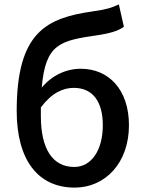

<svg xmlns="http://www.w3.org/2000/svg" viewBox="-20 -841 658 874"><path d="M166 -312C166 -326 166 -339 166 -352C216 -419 268 -441 316 -441C401 -441 448 -380 448 -271C448 -157 396 -81 318 -81C219 -81 166 -164 166 -312ZM320 13C458 13 567 -98 567 -271C567 -434 474 -528 348 -528C281 -528 216 -498 170 -442C187 -644 255 -656 426 -681C472 -688 515 -698 544 -719L521 -821C487 -805 464 -798 401 -789C193 -759 56 -696 56 -336C56 -114 152 13 320 13Z"/></svg>

Font: Source Han Sans JP Medium
Style: Regular
Weight: 500
Designer: Ryoko NISHIZUKA 西塚涼子 (kana, bopomofo & ideographs); Paul D. Hunt (Latin, Greek & Cyrillic); Sandoll Communications 산돌커뮤니
Foundry: Adobe
Version: Version 2.002;hotconv 1.0.116;makeotfexe 2.5.65601